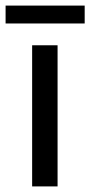

<svg xmlns="http://www.w3.org/2000/svg" viewBox="-65 -667 323 687"><path d="M141 0H50V-505H141ZM238 -583H-45V-647H238Z"/></svg>

Font: Akshar
Style: Regular
Weight: 400
Designer: Tall Chai
Foundry: Tall Chai
Version: Version 1.000